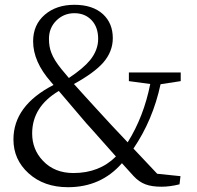

<svg xmlns="http://www.w3.org/2000/svg" viewBox="-20 -766 820 800"><path d="M263 14Q163 14 99 -44Q36 -101 36 -185Q36 -326 203 -412L192 -425Q118 -509 118 -594Q118 -663 167 -705Q215 -746 290 -746Q366 -746 409 -707Q450 -669 450 -607Q450 -551 410 -505Q372 -462 288 -416Q301 -401 330.5 -369Q360 -337 377 -318Q400 -293 445 -244Q489 -198 512 -173Q579 -280 606 -416L517 -428V-464H733V-428L649 -415Q617 -266 536 -147L635 -42L732 -32L728 2Q688 12 653 12Q612 12 586 2Q559 -8 536 -33L488 -86Q401 14 263 14ZM286 -45Q394 -45 463 -114Q426 -155 360 -230Q347 -245 340 -252Q285 -317 225 -387Q114 -321 114 -210Q114 -143 159 -96Q207 -45 286 -45ZM267 -441Q327 -481 355 -515Q389 -557 389 -604Q389 -653 361.5 -682Q334 -711 290 -711Q246 -711 215 -680.5Q184 -650 184 -604Q184 -571 194 -546Q205 -516 236 -478Q247 -465 267 -441Z"/></svg>

Font: Cactus Classical Serif
Style: Regular
Weight: 400
Designer: Henry Chan (via Glyphwiki)、田海東、宇文滿月
Foundry: Moonlit Owen
Version: Version 1.000